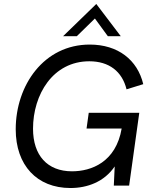

<svg xmlns="http://www.w3.org/2000/svg" viewBox="-20 -933 770 965"><path d="M334 12C419 12 504 -19 556.5 -96.5L552 0H629L680 -366H426L415 -287H591.5C562.5 -118 439 -72 342 -72C218 -72 146 -152 146 -286C146 -458 246 -625 429 -625C528 -625 594 -574 616 -484L700 -510C671 -632 573 -709 431 -709C201 -709 59 -505 59 -283C59 -103 165 12 334 12ZM297 -751H366L457 -840L522 -751H587L464 -913Z"/></svg>

Font: HK Grotesk
Style: Italic
Weight: 400
Italic angle: -16°
Designer: Alfredo Marco Pradil
Foundry: Hanken Design Co.
Version: Version 3.001;FEAKit 1.0